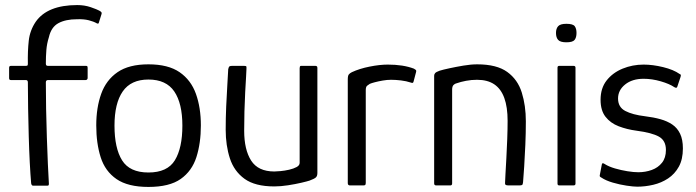

<svg xmlns="http://www.w3.org/2000/svg" viewBox="-20 -732 2749 758"><path d="M103 -8Q100 -43 97.5 -91Q95 -139 93.5 -193.5Q92 -248 91 -303Q90 -358 90 -407Q90 -416 82 -416H23Q19 -416 17.5 -418Q16 -420 16 -424V-464Q16 -468 17.5 -470Q19 -472 24 -472H82Q87 -472 88.5 -473.5Q90 -475 90 -481Q89 -530 93.5 -571Q98 -612 121 -646Q144 -679 185 -695.5Q226 -712 285 -712Q314 -712 338.5 -703.5Q363 -695 372 -690Q379 -686 380.5 -683.5Q382 -681 381 -677L371 -645Q370 -640 368 -639Q366 -638 362 -640Q350 -647 330.5 -652Q311 -657 284 -656Q239 -656 210.5 -640.5Q182 -625 173 -585Q165 -560 163 -534Q161 -508 161 -481Q161 -476 163 -474Q165 -472 169 -472H319Q323 -472 324.5 -470.5Q326 -469 326 -463V-424Q326 -421 324 -418.5Q322 -416 318 -416H170Q166 -416 163.5 -414Q161 -412 161 -407Q161 -360 162 -303Q163 -246 165 -189Q167 -132 169 -84.5Q171 -37 173 -7Q173 -3 172 -1Q171 1 167 1H110Q108 1 106 -1Q104 -3 103 -8Z M566 6Q485 6 440 -25Q395 -56 377.5 -111Q360 -166 360 -237Q360 -307 379.5 -361.5Q399 -416 444 -447Q489 -478 566 -478Q644 -478 689 -447Q734 -416 753.5 -361.5Q773 -307 773 -237Q773 -167 755.5 -112Q738 -57 693.5 -25.5Q649 6 566 6ZM566 -51Q641 -51 670.5 -99.5Q700 -148 700 -236Q700 -324 668 -371Q636 -418 566 -418Q497 -418 464.5 -371Q432 -324 432 -236Q432 -147 462 -99Q492 -51 566 -51Z M1063 4Q987 4 945.5 -26Q904 -56 887.5 -107Q871 -158 871 -220Q871 -266 873 -312Q875 -358 877.5 -397Q880 -436 881 -459Q883 -468 886 -470Q889 -472 897 -472H940Q948 -472 951 -471Q954 -470 953 -460Q953 -454 951.5 -429Q950 -404 948 -368Q946 -332 945 -292Q944 -252 944 -216Q944 -141 971.5 -98Q999 -55 1063 -55Q1071 -55 1087.5 -56.5Q1104 -58 1121.5 -62Q1139 -66 1151 -72.5Q1163 -79 1163 -89V-463Q1163 -466 1164 -469Q1165 -472 1168 -472H1225Q1228 -472 1230.5 -470.5Q1233 -469 1233 -464V-49Q1233 -37 1227 -31.5Q1221 -26 1202 -19Q1193 -16 1169.5 -10.5Q1146 -5 1117 -0.5Q1088 4 1063 4Z M1511 -477Q1572 -477 1614 -461Q1619 -458 1621.5 -456Q1624 -454 1623 -449L1613 -411Q1612 -406 1609.5 -405Q1607 -404 1602 -406Q1584 -412 1563 -414.5Q1542 -417 1524 -417Q1508 -417 1491 -414Q1474 -411 1460.5 -407.5Q1447 -404 1440 -401Q1436 -398 1430 -394Q1424 -390 1424 -376V-11Q1424 -4 1422 -2Q1420 0 1415 0H1361Q1358 0 1355.5 -2Q1353 -4 1353 -9V-418Q1353 -433 1357 -438Q1361 -443 1369 -447Q1399 -461 1439 -469Q1479 -477 1511 -477Z M1702 0Q1694 0 1694 -8Q1694 -114 1694 -220Q1694 -326 1694 -433Q1694 -439 1698 -443.5Q1702 -448 1716 -453Q1729 -457 1754.5 -462.5Q1780 -468 1809.5 -473Q1839 -478 1864 -478Q1941 -478 1982.5 -448Q2024 -418 2040 -366.5Q2056 -315 2056 -253Q2056 -207 2054 -160.5Q2052 -114 2049.5 -75Q2047 -36 2045 -13Q2044 -4 2041.5 -2Q2039 0 2030 0H1987Q1979 0 1976 -2.5Q1973 -5 1974 -12Q1974 -18 1975.5 -44Q1977 -70 1979 -106.5Q1981 -143 1982.5 -182.5Q1984 -222 1984 -255Q1984 -309 1971 -345Q1958 -381 1931.5 -399Q1905 -417 1863 -417Q1841 -417 1820 -413Q1799 -409 1782 -403Q1776 -402 1770.5 -396.5Q1765 -391 1765 -378Q1765 -322 1765 -260Q1765 -198 1765 -134.5Q1765 -71 1765 -8Q1765 0 1758 0Z M2256 -602Q2256 -584 2248.5 -574.5Q2241 -565 2216 -565Q2192 -565 2183.5 -574.5Q2175 -584 2175 -602Q2175 -619 2183.5 -628.5Q2192 -638 2216 -638Q2242 -638 2249 -628.5Q2256 -619 2256 -602ZM2252 -7Q2252 0 2244 0H2188Q2181 0 2181 -7V-465Q2181 -472 2188 -472H2244Q2252 -472 2252 -465Z M2356 -83Q2357 -88 2360.5 -87.5Q2364 -87 2368 -84Q2384 -74 2408 -67Q2432 -60 2457 -56Q2482 -52 2500 -52Q2528 -52 2553 -61Q2578 -70 2593.5 -89.5Q2609 -109 2609 -140Q2609 -177 2581.5 -192.5Q2554 -208 2493 -216Q2455 -221 2422.5 -233.5Q2390 -246 2370.5 -271Q2351 -296 2351 -338Q2351 -384 2375 -414.5Q2399 -445 2438 -461Q2477 -477 2521 -477Q2557 -477 2598 -467Q2639 -457 2663 -440Q2668 -438 2668 -435.5Q2668 -433 2667 -429L2654 -390Q2652 -382 2642 -388Q2623 -401 2588.5 -411Q2554 -421 2521 -421Q2476 -421 2448 -398.5Q2420 -376 2420 -343Q2420 -309 2448.5 -294Q2477 -279 2527 -273Q2560 -269 2587 -261.5Q2614 -254 2634 -240.5Q2654 -227 2665 -204Q2676 -181 2676 -146Q2676 -103 2660 -74Q2644 -45 2617.5 -27.5Q2591 -10 2559 -2.5Q2527 5 2496 5Q2481 5 2454 1Q2427 -3 2399.5 -11Q2372 -19 2354 -31Q2350 -33 2348.5 -35Q2347 -37 2348 -41Z"/></svg>

Font: Glory
Style: Regular
Weight: 400
Designer: Robert Leuschke
Foundry: Robert Leuschke
Version: Version 1.011